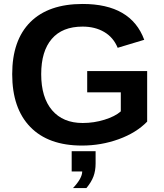

<svg xmlns="http://www.w3.org/2000/svg" viewBox="-20 -718 818 960"><path d="M393.6 -103Q449.7 -103 502.4 -119.4Q555.2 -135.7 584 -161.1V-256.3H416V-362.8H715.8V-109.9Q661.1 -53.7 573.5 -22Q485.8 9.8 389.6 9.8Q221.7 9.8 131.3 -83.3Q41 -176.3 41 -347.2Q41 -517.1 131.8 -607.7Q222.7 -698.2 393.1 -698.2Q635.3 -698.2 701.2 -519L568.4 -479Q546.9 -531.2 501 -558.1Q455.1 -585 393.1 -585Q291.5 -585 238.8 -523.4Q186 -461.9 186 -347.2Q186 -230.5 240.5 -166.7Q294.9 -103 393.6 -103ZM458 99.6Q458 135.3 447.5 163.8Q437 192.4 412.1 222.2H345.2Q391.1 173.3 391.1 139.2H338.4V38.1H458Z"/></svg>

Font: Arial
Style: Bold
Weight: 700
Designer: Steve Matteson
Foundry: Ascender Corporation
Version: Version 2.00.3